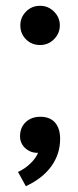

<svg xmlns="http://www.w3.org/2000/svg" viewBox="-20 -528 269 661"><path d="M50 -441Q50 -468 69.5 -488Q89 -508 118 -508Q146 -508 166 -488Q186 -468 186 -441Q186 -413 166 -393Q146 -373 118 -373Q89 -373 69.5 -392.5Q50 -412 50 -441ZM42 64Q66 53 85 34.5Q104 16 111 -2Q86 -1 67.5 -17.5Q49 -34 49 -59Q49 -89 68.5 -107.5Q88 -126 119 -126Q152 -126 169.5 -106Q187 -86 187 -50Q187 2 157 44Q127 86 69 113Z"/></svg>

Font: Niramit Medium
Style: Regular
Weight: 500
Designer: Katatrad Aksorn Co.,Ltd.
Foundry: Cadson Demak Co.,Ltd.
Version: Version 1.000; ttfautohint (v1.6)